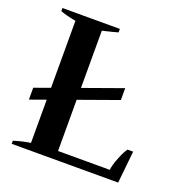

<svg xmlns="http://www.w3.org/2000/svg" viewBox="-126 -813 888 927"><g transform="rotate(20 318.0 -350.0)"><path d="M597 -165 580 0H33V-16Q82 -31 119 -36V-258L38 -229V-290L119 -319V-663Q68 -673 39 -684V-700H334V-682Q314 -676 255 -662V-368L456 -440V-379L255 -307V-44H521Q523 -68 539 -108Q555 -148 568 -165Z"/></g></svg>

Font: Trirong SemiBold
Style: Regular
Weight: 600
Designer: Katatrad Team
Foundry: CadsonDemak
Version: Version 1.001